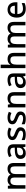

<svg xmlns="http://www.w3.org/2000/svg" viewBox="2518 -3318 810 5886"><g transform="rotate(-90 2923.0 -375.0)"><path d="M687 -549C619 -549 553 -521 518 -462H510C483 -521 427 -549 346 -549C282 -549 221 -523 188 -467H182L167 -539H83V0H189V-272C189 -394 221 -462 322 -462C391 -462 424 -420 424 -337V0H529V-290C529 -401 567 -462 663 -462C732 -462 764 -420 764 -337V0H870V-351C870 -490 808 -549 687 -549Z M1241 -549C1169 -549 1101 -528 1050 -502L1084 -425C1130 -447 1181 -466 1236 -466C1301 -466 1339 -437 1339 -358V-328L1247 -325C1076 -320 994 -263 994 -153C994 -41 1066 10 1163 10C1253 10 1296 -16 1343 -75H1347L1368 0H1443V-365C1443 -491 1376 -549 1241 -549ZM1266 -257 1338 -259V-212C1338 -118 1276 -72 1193 -72C1140 -72 1103 -96 1103 -152C1103 -215 1143 -252 1266 -257Z M1964 -152C1964 -241 1905 -276 1806 -314C1705 -353 1675 -370 1675 -409C1675 -445 1709 -466 1773 -466C1824 -466 1873 -450 1920 -430L1955 -511C1900 -535 1844 -549 1778 -549C1654 -549 1572 -498 1572 -404C1572 -315 1630 -281 1733 -240C1839 -199 1861 -178 1861 -142C1861 -100 1828 -72 1748 -72C1688 -72 1620 -93 1573 -116V-23C1618 -1 1669 10 1745 10C1883 10 1964 -46 1964 -152Z M2448 -152C2448 -241 2389 -276 2290 -314C2189 -353 2159 -370 2159 -409C2159 -445 2193 -466 2257 -466C2308 -466 2357 -450 2404 -430L2439 -511C2384 -535 2328 -549 2262 -549C2138 -549 2056 -498 2056 -404C2056 -315 2114 -281 2217 -240C2323 -199 2345 -178 2345 -142C2345 -100 2312 -72 2232 -72C2172 -72 2104 -93 2057 -116V-23C2102 -1 2153 10 2229 10C2367 10 2448 -46 2448 -152Z M2847 -549C2779 -549 2714 -523 2679 -467H2673L2658 -539H2574V0H2680V-272C2680 -394 2715 -462 2825 -462C2901 -462 2936 -420 2936 -336V0H3041V-351C3041 -490 2972 -549 2847 -549Z M3413 -549C3341 -549 3273 -528 3222 -502L3256 -425C3302 -447 3353 -466 3408 -466C3473 -466 3511 -437 3511 -358V-328L3419 -325C3248 -320 3166 -263 3166 -153C3166 -41 3238 10 3335 10C3425 10 3468 -16 3515 -75H3519L3540 0H3615V-365C3615 -491 3548 -549 3413 -549ZM3438 -257 3510 -259V-212C3510 -118 3448 -72 3365 -72C3312 -72 3275 -96 3275 -152C3275 -215 3315 -252 3438 -257Z M3884 -557V-760H3778V0H3884V-271C3884 -393 3918 -462 4029 -462C4105 -462 4140 -420 4140 -336V0H4245V-351C4245 -489 4176 -548 4049 -548C3981 -548 3919 -521 3885 -466H3878C3881 -487 3884 -523 3884 -557Z M5012 -549C4944 -549 4878 -521 4843 -462H4835C4808 -521 4752 -549 4671 -549C4607 -549 4546 -523 4513 -467H4507L4492 -539H4408V0H4514V-272C4514 -394 4546 -462 4647 -462C4716 -462 4749 -420 4749 -337V0H4854V-290C4854 -401 4892 -462 4988 -462C5057 -462 5089 -420 5089 -337V0H5195V-351C5195 -490 5133 -549 5012 -549Z M5569 -549C5424 -549 5326 -446 5326 -265C5326 -84 5434 10 5591 10C5667 10 5717 -1 5771 -26V-114C5714 -89 5664 -76 5595 -76C5495 -76 5438 -136 5435 -247H5797V-305C5797 -455 5710 -549 5569 -549ZM5569 -467C5652 -467 5690 -409 5691 -325H5437C5445 -416 5493 -467 5569 -467Z"/></g></svg>

Font: Noto Sans Arabic UI Md
Style: Regular
Weight: 500
Designer: Monotype Design Team, Nadine Chahine and Nizar Qandah
Foundry: Monotype Imaging Inc.
Version: Version 2.010